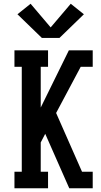

<svg xmlns="http://www.w3.org/2000/svg" viewBox="-20 -1003 540 1023"><path d="M57 0V-88H96V-647H57V-735H236V-647H197V-430L347 -735H474V-647H410L279 -401L417 -88H474V0H349L221 -290L197 -244V-88H236V0ZM203 -801 73 -927 143 -983 250 -857 357 -983 427 -927 297 -801Z"/></svg>

Font: Iosevka Slab Semibold
Style: Regular
Weight: 600
Monospace: yes
Designer: Belleve Invis
Foundry: Belleve Invis
Version: Version 11.1.1; ttfautohint (v1.8.3)